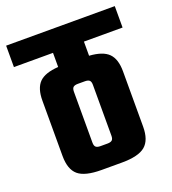

<svg xmlns="http://www.w3.org/2000/svg" viewBox="-140 -727 731 817"><g transform="rotate(-20 226.0 -318.0)"><path d="M472 -539H297V-475Q358 -471 384 -445Q410 -419 410 -363V-113Q410 -52 379 -26Q348 0 273 0H181Q106 0 75.5 -26Q45 -52 45 -113V-363Q45 -419 70.5 -445Q96 -471 157 -475V-539H-20V-636H472ZM270 -123V-353Q270 -368 263.5 -373.5Q257 -379 243 -379H211Q197 -379 190.5 -373.5Q184 -368 184 -353V-123Q184 -108 190.5 -102.5Q197 -97 211 -97H243Q257 -97 263.5 -102.5Q270 -108 270 -123Z"/></g></svg>

Font: Teko SemiBold
Style: Regular
Weight: 600
Designer: Manushi Parikh, Jonny Pinhorn
Foundry: Indian Type Foundry
Version: Version 1.106;PS 1.0;hotconv 1.0.78;makeotf.lib2.5.61930; tt